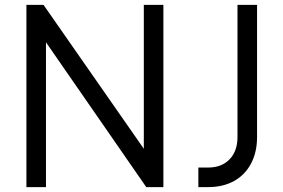

<svg xmlns="http://www.w3.org/2000/svg" viewBox="-20 -765 1159 785"><path d="M88 -745H158L595 -118H568V-745H648V0H578L141 -631H168V0H88ZM791 -80H831Q886 -80 918.5 -113.5Q951 -147 951 -205V-745H1031V-205Q1031 -143 1006.5 -96.5Q982 -50 937 -25Q892 0 831 0H791Z"/></svg>

Font: Trafiko Sans Variable
Style: Regular
Weight: 400
Designer: Gumpita Rahayu / Trafiko
Foundry: Tokotype / Trafiko
Version: Version 0.001;FEAKit 1.0